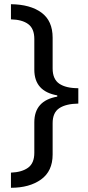

<svg xmlns="http://www.w3.org/2000/svg" viewBox="-20 -734 420 912"><path d="M32 86Q84 84 113.5 62.5Q143 41 143 -8V-153Q143 -256 252 -275V-281Q143 -300 143 -403V-549Q143 -598 114 -619.5Q85 -641 32 -642V-714Q124 -713 177 -674Q230 -635 230 -555V-409Q230 -358 261.5 -336.5Q293 -315 352 -315V-242Q293 -241 261.5 -220Q230 -199 230 -149V0Q230 79 175 118.5Q120 158 32 158Z"/></svg>

Font: Noto Sans Medefaidrin
Style: Regular
Weight: 400
Designer: Dalton Maag Ltd
Foundry: Dalton Maag Ltd
Version: Version 1.002; ttfautohint (v1.8.4.7-5d5b)